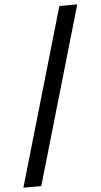

<svg xmlns="http://www.w3.org/2000/svg" viewBox="-63 -819 542 1034"><g transform="rotate(-5 208.5 -302.0)"><path d="M395.5 -780.8 117.2 177.2H20.5L298.8 -780.8Z"/></g></svg>

Font: Merriweather Sans
Style: Regular
Weight: 400
Designer: Eben Sorkin
Foundry: Eben Sorkin
Version: Version 1.006; ttfautohint (v1.4.1) -l 6 -r 50 -G 0 -x 11 -H